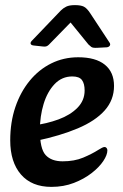

<svg xmlns="http://www.w3.org/2000/svg" viewBox="-20 -715 482 751"><path d="M181 16Q104 16 62 -32.5Q20 -81 20 -166Q20 -237 40 -296Q60 -355 96 -399Q132 -443 180.5 -467Q229 -491 286 -491Q354 -491 390 -462Q426 -433 426 -379Q426 -324 389.5 -283Q353 -242 284.5 -213Q216 -184 121 -164L108 -224Q163 -231 209 -248Q255 -265 283 -293.5Q311 -322 311 -361Q311 -388 300.5 -402Q290 -416 263 -416Q222 -416 193.5 -386Q165 -356 150.5 -308Q136 -260 136 -206Q136 -133 158.5 -108.5Q181 -84 225 -84Q271 -84 305.5 -98.5Q340 -113 365 -129Q373 -134 379 -137Q385 -140 389 -140Q394 -140 397 -136Q400 -132 400 -127Q400 -109 384 -85Q368 -61 338.5 -38Q309 -15 269 0.5Q229 16 181 16ZM105 -556Q98 -549 100 -543.5Q102 -538 112 -537L149 -533Q157 -532 162 -534Q167 -536 171 -540L256 -627L326 -541Q331 -536 337 -531.5Q343 -527 360 -528L398 -530Q406 -531 409.5 -536.5Q413 -542 408 -549L333 -663Q320 -683 308 -689Q296 -695 273 -695Q251 -695 239 -689Q227 -683 218 -674Z"/></svg>

Font: Alkatra
Style: Regular
Weight: 400
Designer: Suman Bhandary
Version: Version 1.100;gftools[0.9.22]